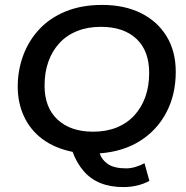

<svg xmlns="http://www.w3.org/2000/svg" viewBox="-20 -614 757 780"><path d="M481 146Q428 146 387.5 129.5Q347 113 319 80Q291 47 275 3Q202 -12 152.5 -49Q103 -86 77.5 -141Q52 -196 52 -262Q52 -328 74 -388Q96 -448 139 -494.5Q182 -541 246.5 -567.5Q311 -594 395 -594Q485 -594 552 -561Q619 -528 656.5 -467Q694 -406 694 -322Q694 -230 656 -157.5Q618 -85 549 -41.5Q480 2 385 9Q393 35 418.5 52.5Q444 70 493 70Q511 70 531 64Q551 58 567 49L587 121Q562 134 535.5 140Q509 146 481 146ZM358 -79Q412 -79 454 -96Q496 -113 525.5 -145Q555 -177 570.5 -220.5Q586 -264 586 -318Q586 -408 534 -456.5Q482 -505 390 -505Q336 -505 293.5 -488Q251 -471 221.5 -439Q192 -407 176.5 -363.5Q161 -320 161 -266Q161 -177 214 -128Q267 -79 358 -79Z"/></svg>

Font: Rokkitt Medium
Style: Italic
Weight: 500
Italic angle: -9°
Designer: Vernon Adams
Foundry: Vernon Adams
Version: Version 3.103